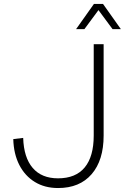

<svg xmlns="http://www.w3.org/2000/svg" viewBox="-20 -933 640 969"><path d="M273 16Q206 16 156 -14.5Q106 -45 77.5 -100.5Q49 -156 47 -231L97 -237Q100 -138 145 -85.5Q190 -33 273 -33Q362 -33 407.5 -88Q453 -143 453 -249V-710H503V-249Q503 -124 442.5 -54Q382 16 273 16ZM364 -786 454 -913H500L590 -786H548L477 -882L406 -786Z"/></svg>

Font: Geist Mono UltraLight
Style: Regular
Weight: 200
Monospace: yes
Designer: Basement.studio, Andrés Briganti, Mateo Zaragoza
Foundry: Basement.studio, Vercel, Andrés Briganti, Guido Ferreyra, Mateo Zaragoza
Version: Version 1.400; ttfautohint (v1.8.4.7-5d5b)